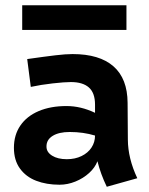

<svg xmlns="http://www.w3.org/2000/svg" viewBox="-20 -695 568 734"><path d="M388.2 19Q364.7 -29.8 352.5 -78.6Q343.3 -54.2 320.8 -33.7Q298.3 -13.2 268.3 -1Q238.3 11.2 207.5 11.2Q157.7 11.2 118.4 -3.9Q79.1 -19 56.2 -50.8Q33.2 -82.5 33.2 -129.9Q33.2 -179.2 57.9 -215.1Q82.5 -251 127.9 -270.3Q173.3 -289.6 234.4 -289.6Q289.1 -289.6 343.3 -263.7V-294.9Q343.3 -339.8 319.8 -360.6Q296.4 -381.3 251 -381.3Q226.6 -381.3 181.4 -376.2Q136.2 -371.1 97.7 -362.8L84 -469.2Q152.8 -479 191.9 -483.6Q231 -488.3 257.3 -488.3Q360.4 -488.3 413.8 -441.4Q467.3 -394.5 467.8 -301.8L468.8 -161.1Q469.2 -89.4 504.9 -13.7ZM343.3 -176.8Q298.3 -190.4 246.6 -190.4Q205.1 -190.4 181.2 -175.5Q157.2 -160.6 157.7 -134.3Q157.7 -113.3 179.2 -99.9Q200.7 -86.4 235.4 -86.4Q267.1 -86.4 291.7 -98.4Q316.4 -110.4 329.8 -130.9Q343.3 -151.4 343.3 -176.8ZM64.9 -674.8H463.4V-580.6H64.9Z"/></svg>

Font: Selawik Semibold
Style: Regular
Weight: 600
Designer: Aaron Bell
Foundry: Microsoft Corporation
Version: Version 1.01